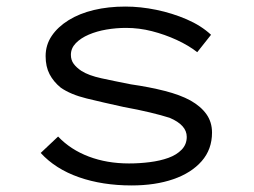

<svg xmlns="http://www.w3.org/2000/svg" viewBox="-20 -555 773 585"><path d="M381 10Q292 10 220.5 -15Q149 -40 104 -89L157 -139Q195 -99 250.5 -78Q306 -57 373 -57Q405 -57 436.5 -61Q468 -65 493 -74Q518 -83 533.5 -99Q549 -115 549 -138Q549 -174 497 -196Q472 -204 436.5 -212.5Q401 -221 357 -229Q293 -243 244 -255Q195 -267 165 -288Q143 -306 131 -329Q119 -352 119 -384Q119 -418 137.5 -445.5Q156 -473 189 -493.5Q222 -514 266 -524.5Q310 -535 362 -535Q408 -535 456.5 -525Q505 -515 549 -496Q593 -477 623 -449L581 -396Q554 -417 518 -433.5Q482 -450 443 -460Q404 -470 364 -470Q334 -470 304.5 -465Q275 -460 250.5 -449.5Q226 -439 211 -423.5Q196 -408 196 -388Q196 -372 204.5 -360.5Q213 -349 228 -339Q250 -325 289 -316.5Q328 -308 379 -298Q435 -290 482 -278Q529 -266 560 -249Q592 -231 609 -207Q626 -183 626 -151Q626 -100 594.5 -64Q563 -28 508 -9Q453 10 381 10Z"/></svg>

Font: Lexend Tera Light
Style: Regular
Weight: 300
Designer: Bonnie Shaver-Troup, Thomas Jockin
Foundry: Lexend
Version: Version 1.007